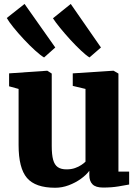

<svg xmlns="http://www.w3.org/2000/svg" viewBox="-20 -918 689 950"><path d="M490 10Q453.5 10 437.8 -6Q422 -22 422 -51V-73Q407 -52.5 380.2 -33.2Q353.5 -14 320.5 -1.5Q287.5 11 253 11Q155 11 113.5 -37.5Q72 -86 72 -200V-478L25 -491V-555L213 -568H214L236 -554V-196Q236 -152.5 243 -127.2Q250 -102 266 -91Q282 -80 309 -80Q333 -80 351.2 -86.5Q369.5 -93 382.5 -101.8Q395.5 -110.5 403 -118V-478L340 -493V-555L539 -568H542L566 -554V-69H619V-5Q600.5 -1.5 566.8 4.2Q533 10 490 10ZM197.5 -634Q180.5 -644 153.5 -668.5Q126.5 -693 98 -723.5Q69.5 -754 46.5 -782.5Q23.5 -811 13.5 -829L101.5 -898.5L253.5 -683L198.5 -634ZM422.5 -634Q406 -644 380.8 -667.8Q355.5 -691.5 328.2 -721.2Q301 -751 277.8 -779.5Q254.5 -808 242 -827.5L330 -898.5L479.5 -683L423 -634Z"/></svg>

Font: Merriweather Light 18pt Black
Style: Regular
Weight: 900
Version: Version 2.100